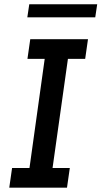

<svg xmlns="http://www.w3.org/2000/svg" viewBox="-20 -867 469 887"><path d="M22.8 0 35.8 -91H116.2L186.5 -595H106.8L119.8 -686H386.5L373.5 -595H293.8L222.8 -91H302.5L289.5 0ZM106.2 -786.8 115.2 -847.2H429L420 -786.8Z"/></svg>

Font: Chivo Medium
Style: Italic
Weight: 500
Italic angle: -8.05°
Designer: Hector Gatti
Foundry: Omnibus-Type
Version: Version 2.002